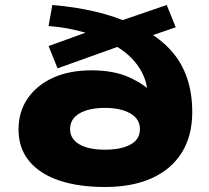

<svg xmlns="http://www.w3.org/2000/svg" viewBox="-20 -736 833 767"><path d="M399 11Q294 11 216.5 -15Q139 -41 96.5 -92.5Q54 -144 54 -219Q54 -289 90 -342Q126 -395 191 -425Q256 -455 345 -455Q436 -455 497.5 -426.5Q559 -398 590 -363H569Q568 -419 532.5 -471Q497 -523 429 -560L478 -559L210 -463L174 -552L362 -620L356 -594Q324 -606 276 -617Q228 -628 174 -632L189 -716Q284 -708 363 -689Q442 -670 505 -641L462 -653L646 -716L682 -627L568 -588L559 -616Q621 -581 663 -534.5Q705 -488 726.5 -426.5Q748 -365 748 -288Q748 -193 706 -126Q664 -59 586 -24Q508 11 399 11ZM399 -138Q463 -138 501 -158.5Q539 -179 539 -220Q539 -261 500.5 -283Q462 -305 400 -305Q335 -305 297.5 -283Q260 -261 260 -220Q260 -181 297 -159.5Q334 -138 399 -138Z"/></svg>

Font: Nunito Sans 7pt Expanded Black
Style: Regular
Weight: 900
Width: 7
Designer: Vernon Adams
Foundry: Vernon Adams
Version: Version 3.101;gftools[0.9.27]